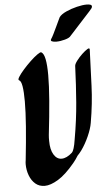

<svg xmlns="http://www.w3.org/2000/svg" viewBox="-62 -979 600 1035"><g transform="rotate(-5 237.5 -461.0)"><path d="M298 -149Q299 -150 302 -154Q305 -158 310 -173Q315 -188 320 -221Q338 -323 345.5 -416.5Q353 -510 357 -613Q357 -623 370.5 -641Q384 -659 401 -675Q418 -691 430.5 -698.5Q443 -706 443 -695Q439 -593 435.5 -499Q432 -405 414 -301Q409 -270 391 -229.5Q373 -189 350 -157Q339 -142 328 -131Q316 -111 301 -93Q252 -34 210.5 -9Q169 16 138 16Q108 16 87.5 -1.5Q67 -19 56 -48Q45 -77 45 -109Q45 -114 45.5 -120Q46 -126 47 -131Q58 -232 64 -311.5Q70 -391 70 -447Q70 -499 65 -529Q60 -559 49 -563Q42 -566 52 -582Q62 -598 80.5 -619Q99 -640 120.5 -660.5Q142 -681 159 -693Q176 -705 181 -703Q195 -696 201.5 -664Q208 -632 208 -577Q208 -520 201.5 -439Q195 -358 183 -255Q182 -247 182 -239Q182 -231 182 -223Q182 -176 198.5 -149Q215 -122 241 -122Q268 -122 298 -149ZM241 -770Q246 -777 255 -795Q264 -813 273.5 -833.5Q283 -854 290 -868.5Q297 -883 297 -883Q308 -898 335.5 -910.5Q363 -923 394 -930.5Q425 -938 447 -938Q475 -938 475 -926Q475 -920 471 -915Q470 -913 457 -898.5Q444 -884 425.5 -864Q407 -844 389 -824Q371 -804 359 -791Q347 -778 347 -778Q340 -767 314.5 -760Q289 -753 268 -753Q252 -753 243.5 -757Q235 -761 241 -770Z"/></g></svg>

Font: Ga Maamli
Style: Regular
Weight: 400
Designer: Afotey Clement Nii Odai, Ama Asantewa Diaka, David Abbey-Thompson
Foundry: Sorkin Type Co.
Version: Version 1.000; ttfautohint (v1.8.4.7-5d5b)